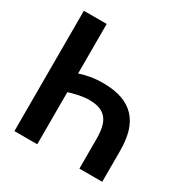

<svg xmlns="http://www.w3.org/2000/svg" viewBox="-150 -760 850 882"><g transform="rotate(30 275.0 -319.0)"><path d="M166 -638.2V-375.5Q192.9 -384.3 222.4 -389.6Q252 -395 288.6 -395Q347.7 -395 389.9 -379.9Q432.1 -364.7 459 -335.4Q485.8 -306.2 498.3 -263.4Q510.7 -220.7 510.7 -166V0H389.6V-156.2Q389.6 -190.9 384 -217Q378.4 -243.2 364.7 -260.7Q351.1 -278.3 328.9 -287.1Q306.6 -295.9 272.9 -295.9Q246.1 -295.9 219.2 -290.3Q192.4 -284.7 166 -276.4V0H44.9V-638.2Z"/></g></svg>

Font: Code New Roman
Style: Bold
Weight: 700
Monospace: yes
Designer: Sam Radian
Foundry: Code New Roman
Version: Version 1.508 October 19, 2014